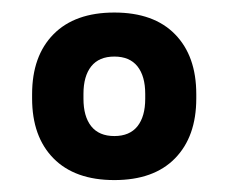

<svg xmlns="http://www.w3.org/2000/svg" viewBox="-20 -674 374 314"><path d="M167 -379.5Q102.5 -379.5 67.5 -415Q32.5 -450.5 32.5 -513V-520Q32.5 -582.5 67.5 -618Q102.5 -653.5 167 -653.5Q231.5 -653.5 266.2 -618Q301 -582.5 301 -520V-513Q301 -450.5 266.2 -415Q231.5 -379.5 167 -379.5ZM167 -451.5Q192 -451.5 204.8 -467.5Q217.5 -483.5 217.5 -512.5V-520.5Q217.5 -549.5 204.8 -565.5Q192 -581.5 167 -581.5Q142 -581.5 129.2 -565.5Q116.5 -549.5 116.5 -520.5V-512.5Q116.5 -483.5 129.2 -467.5Q142 -451.5 167 -451.5Z"/></svg>

Font: Anek Bangla
Style: Semi-bold
Weight: 600
Designer: Sulekha Rajkumar (Bangla), Yesha Goshar (Latin)
Foundry: Ek Type
Version: Version 1.002;March 21, 2022;FontCreator 13.0.0.2683 64-bit